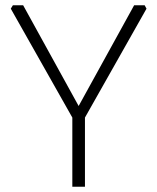

<svg xmlns="http://www.w3.org/2000/svg" viewBox="-20 -710 598 730"><path d="M21 -677 29 -690H68L279 -307L490 -690H530L537 -677L303 -263V0H255V-263Z"/></svg>

Font: Oxanium ExtraLight
Style: Regular
Weight: 200
Designer: Severin Meyer
Version: Version 2.000